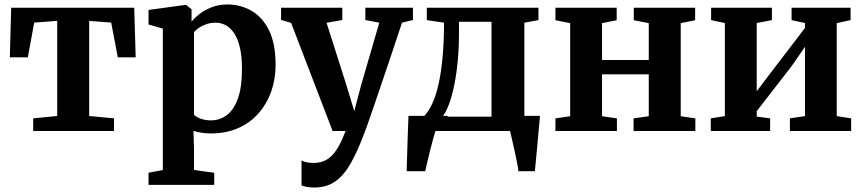

<svg xmlns="http://www.w3.org/2000/svg" viewBox="-20 -586 3863 859"><path d="M128.5 0V-56.5L236 -67V-492.5L133 -485L104.5 -329.5H24L30 -551.5H580.5L587 -329.5H507L477.5 -485L379 -492.5V-67L490 -56.5V0Z M644.5 241V187L708.5 174.5V-458L644.5 -476.5V-541.5L809 -564H812.5L837 -544.5V-489Q851 -506.5 874.2 -524.5Q897.5 -542.5 928.8 -554.2Q960 -566 997 -566Q1056 -566 1105 -538Q1154 -510 1183.5 -450.5Q1213 -391 1213 -295Q1213 -233 1193.8 -177.8Q1174.5 -122.5 1137.2 -79.8Q1100 -37 1046 -13Q992 11 922.5 11Q902 11 880 7.5Q858 4 845.5 -0.5L848 80.5V174.5L938.5 187V241ZM924.5 -47.5Q963 -47.5 994.2 -70.5Q1025.5 -93.5 1044 -144.2Q1062.5 -195 1062.5 -278.5Q1062.5 -333.5 1053.5 -372.5Q1044.5 -411.5 1028.2 -436.2Q1012 -461 990.8 -472.8Q969.5 -484.5 944.5 -484.5Q922.5 -484.5 903.5 -478Q884.5 -471.5 870.2 -461.8Q856 -452 848 -442.5V-73Q855.5 -63.5 876.2 -55.5Q897 -47.5 924.5 -47.5Z M1384.5 253Q1367 253 1352.5 250.2Q1338 247.5 1329 243.5V131.5Q1335.5 136.5 1350.8 139.8Q1366 143 1382.5 143Q1407 143 1427.5 135Q1448 127 1465 109.8Q1482 92.5 1497 65.2Q1512 38 1526 0H1468L1282.5 -483.5L1237.5 -497V-551.5H1511.5V-496.5L1441 -484L1530 -204.5L1565 -88.5L1595.5 -204.5L1677 -484.5L1614.5 -496.5V-551.5H1827.5V-496.5L1778.5 -484.5Q1755.5 -415 1732.5 -346.2Q1709.5 -277.5 1688.5 -216Q1667.5 -154.5 1650.8 -105.2Q1634 -56 1622.8 -24.8Q1611.5 6.5 1608.5 13.5Q1579.5 90.5 1549.5 144Q1519.5 197.5 1480.5 225.2Q1441.5 253 1384.5 253Z M1849.5 0V-60.5L1872 -61Q1896 -83.5 1913.8 -122Q1931.5 -160.5 1943 -213.8Q1954.5 -267 1960.5 -335Q1966.5 -403 1966.5 -484.5L1889.5 -496V-551.5H2389V-496L2326 -484.5V0ZM1959.5 -64H2179V-488.5H2033.5V-439.5Q2033.5 -374 2028 -314.8Q2022.5 -255.5 2012.5 -206.2Q2002.5 -157 1989 -120.5Q1975.5 -84 1959.5 -64ZM1799.5 180Q1800.5 149.5 1801.5 108.2Q1802.5 67 1804.2 21.2Q1806 -24.5 1807.5 -67.5H1984L1929 -2.5Q1924.5 10.5 1917.5 36.2Q1910.5 62 1903.2 91.5Q1896 121 1890.2 145.2Q1884.5 169.5 1882.5 180ZM2299.5 180Q2297.5 163 2292.5 137.8Q2287.5 112.5 2281.5 85.5Q2275.5 58.5 2270.2 35.5Q2265 12.5 2262 0L2224.5 -67.5H2396Q2394.5 -52 2392.2 -26.8Q2390 -1.5 2387.2 28.2Q2384.5 58 2381.8 87.2Q2379 116.5 2376.8 141Q2374.5 165.5 2373 180Z M2465 0V-56.5L2531 -66V-482.5L2465 -495.5V-551.5H2739V-495.5L2673.5 -482.5V-317.5H2882.5V-482.5L2815.5 -495.5V-551.5H3090V-495.5L3025.5 -482.5V-66L3091 -56.5V0H2814.5V-56.5L2882.5 -66V-253.5H2673.5V-66L2740 -56.5V0Z M3160 0V-56.5L3223 -66.5V-483L3161.5 -496V-551.5H3433.5V-496L3365.5 -483V-177.5L3424 -255L3581.5 -461V-483L3521.5 -496V-551.5H3785.5V-496L3723.5 -482.5V-66.5L3788 -56.5V0H3514V-56.5L3581.5 -66.5V-376.5L3521.5 -290L3365.5 -88.5V-64.5L3425.5 -56.5V0Z"/></svg>

Font: Merriweather 28pt
Style: Bold
Weight: 700
Version: Version 2.100